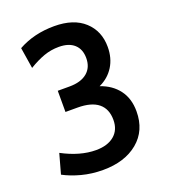

<svg xmlns="http://www.w3.org/2000/svg" viewBox="-134 -810 808 920"><g transform="rotate(-20 270.0 -350.0)"><path d="M480 -196Q480 -98 412.5 -42Q345 14 234 14Q177 14 126 0.5Q75 -13 36 -34L64 -135Q154 -87 235 -87Q294 -87 328 -115.5Q362 -144 362 -195Q362 -251 326.5 -280Q291 -309 220 -309H159V-417H219Q277 -417 309 -443.5Q341 -470 341 -518Q341 -563 313.5 -588Q286 -613 235 -613Q195 -613 158.5 -600Q122 -587 81 -562L64 -669Q145 -714 248 -714Q347 -714 401.5 -664Q456 -614 456 -533Q456 -476 429.5 -433.5Q403 -391 355 -369Q414 -349 447 -305Q480 -261 480 -196Z"/></g></svg>

Font: Cabin SemiBold
Style: Regular
Weight: 600
Designer: Pablo Impallari
Foundry: Pablo Impallari. http://www.impallari.com Igino Marini. http://www.ikern.com
Version: Version 2.200